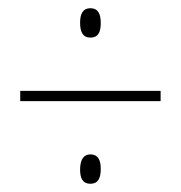

<svg xmlns="http://www.w3.org/2000/svg" viewBox="-20 -585 439 465"><path d="M199 -494C219 -494 224 -509 224 -529C224 -549 219 -565 199 -565C179 -565 174 -549 174 -530C174 -510 179 -494 199 -494ZM29 -340H369V-365H29ZM199 -140C219 -140 224 -156 224 -176C224 -195 219 -211 199 -211C181 -211 174 -196 174 -174C174 -157 178 -140 199 -140Z"/></svg>

Font: Noto Sans Arabic ExtCond Thin
Style: Regular
Weight: 100
Width: 2
Designer: Monotype Design Team, Nadine Chahine, Nizar Qandah and Khaled Hosny
Foundry: Monotype Imaging Inc.
Version: Version 2.012